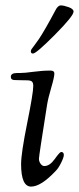

<svg xmlns="http://www.w3.org/2000/svg" viewBox="-20 -680 292 710"><path d="M94 -490Q94 -494 96.5 -498Q99 -502 106.5 -511.5Q114 -521 123.5 -535Q133 -549 149.5 -577.5Q166 -606 185 -642Q194 -660 205 -660Q216 -660 234 -653.5Q252 -647 252 -637Q252 -621 183 -551.5Q114 -482 102 -482Q94 -482 94 -490ZM20 -396Q20 -410 43 -410H53Q71 -410 103.5 -414.5Q136 -419 167 -419Q181 -419 181 -408Q181 -395 169.5 -356Q158 -317 154 -292Q124 -103 124 -93Q124 -83 130 -74.5Q136 -66 144 -66Q164 -66 182.5 -92Q201 -118 206 -118Q216 -118 216 -107Q216 -98 206 -78Q196 -58 187 -49Q132 10 95 10Q58 10 58 -73Q58 -113 80.5 -224.5Q103 -336 103 -362Q103 -374 98 -378.5Q93 -383 79 -383Q67 -383 51.5 -383.5Q36 -384 34 -384Q20 -384 20 -396Z"/></svg>

Font: OFL Sorts Mill Goudy TT
Style: Italic
Weight: 500
Italic angle: -6°
Version: Version 003.000